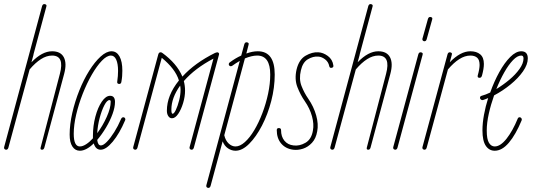

<svg xmlns="http://www.w3.org/2000/svg" viewBox="-21 -733 2619 940"><path d="M9 0Q5 0 1.5 -3Q-2 -6 -1 -12L185 -703Q188 -713 196 -713Q201 -713 204.5 -710Q208 -707 206 -701L143 -467V-465L133 -428Q185 -482 234 -482Q276 -482 291.5 -452.5Q307 -423 293 -371L196 -10Q193 0 185 0Q175 0 178 -11L272 -371Q296 -461 234 -461Q207 -461 179.5 -443.5Q152 -426 124 -393L20 -10Q17 0 9 0Z M370 5Q347 5 333.5 -15.5Q320 -36 320 -74Q320 -124 333 -180.5Q346 -237 367.5 -290.5Q389 -344 416 -387Q443 -430 471.5 -456Q500 -482 525 -482Q550 -482 564 -457Q578 -432 578 -387Q578 -374 577 -360.5Q576 -347 573 -331Q571 -322 563 -322Q551 -322 553 -334Q555 -348 556 -361Q557 -374 557 -386Q557 -421 548 -441Q539 -461 522 -461Q502 -461 477.5 -435.5Q453 -410 428.5 -367.5Q404 -325 384 -274Q364 -223 352 -172Q340 -121 340 -78Q340 -16 370 -16Q384 -16 401 -27Q418 -38 434 -56Q434 -62 434 -69Q434 -117 446 -162Q458 -207 477.5 -235.5Q497 -264 518 -264Q542 -264 542 -234Q542 -208 530 -175Q518 -142 498 -108.5Q478 -75 455 -48Q458 -21 473 -21Q485 -21 502.5 -39Q520 -57 538.5 -86.5Q557 -116 571 -149Q575 -159 583 -159Q588 -159 591 -154.5Q594 -150 592 -145Q564 -79 531 -39.5Q498 0 472 0Q447 0 438 -31Q421 -14 403.5 -4.5Q386 5 370 5ZM515 -243Q503 -243 490 -218Q477 -193 467 -155.5Q457 -118 455 -81Q482 -117 501.5 -160.5Q521 -204 521 -235Q521 -243 515 -243Z M641 0Q637 0 633.5 -3Q630 -6 631 -12L754 -467Q757 -477 765 -477Q767 -477 769 -476.5Q771 -476 775 -473Q809 -448 833.5 -419.5Q858 -391 872 -358Q933 -425 1032 -474Q1040 -477 1042 -477Q1047 -477 1050 -473.5Q1053 -470 1051 -465L928 -10Q925 0 917 0Q913 0 909.5 -3Q906 -6 907 -12L1024 -446Q934 -399 879 -336Q885 -313 885 -289Q885 -260 875.5 -228.5Q866 -197 851.5 -175.5Q837 -154 821 -154Q810 -154 803 -164.5Q796 -175 796 -191Q796 -266 855 -339Q846 -368 825 -395.5Q804 -423 771 -450L652 -10Q649 0 641 0ZM818 -196Q818 -176 824 -176Q831 -176 840 -195Q849 -214 856 -241.5Q863 -269 863 -293Q863 -304 861 -314Q818 -254 818 -196Z M1132 5Q1113 5 1095.5 -6.5Q1078 -18 1069 -41L1010 177Q1007 187 999 187Q995 187 991.5 184Q988 181 989 175L1153 -435Q1134 -424 1116 -411Q1109 -407 1104 -410Q1099 -413 1099 -418Q1099 -425 1106 -429Q1133 -449 1160 -461L1175 -516Q1178 -526 1186 -526Q1191 -526 1194.5 -523Q1198 -520 1196 -514L1185 -471Q1215 -482 1241 -482Q1324 -482 1324 -368Q1324 -304 1307 -238.5Q1290 -173 1261.5 -118Q1233 -63 1199 -29Q1165 5 1132 5ZM1238 -461Q1212 -461 1178 -447L1077 -71Q1083 -45 1098.5 -30.5Q1114 -16 1132 -16Q1154 -16 1178 -37.5Q1202 -59 1224 -96Q1246 -133 1263.5 -179Q1281 -225 1291.5 -274Q1302 -323 1302 -368Q1302 -461 1238 -461Z M1414 0Q1377 -5 1355.5 -30.5Q1334 -56 1334 -96Q1334 -106 1344 -106Q1355 -106 1355 -96Q1355 -64 1371.5 -44Q1388 -24 1416 -21Q1445 -17 1474.5 -34Q1504 -51 1511 -94Q1517 -125 1506.5 -163.5Q1496 -202 1471 -238Q1450 -268 1435 -306.5Q1420 -345 1431 -393Q1443 -442 1475.5 -460.5Q1508 -479 1537 -477Q1561 -476 1584 -459Q1607 -442 1611 -413Q1613 -403 1603 -401Q1593 -399 1591 -409Q1587 -430 1570.5 -442.5Q1554 -455 1537 -456Q1512 -458 1486.5 -443Q1461 -428 1452 -388Q1442 -346 1455 -312.5Q1468 -279 1488 -250Q1515 -211 1527 -168Q1539 -125 1532 -90Q1526 -55 1506.5 -34Q1487 -13 1462.5 -5Q1438 3 1414 0Z M1606 0Q1602 0 1598.5 -3Q1595 -6 1596 -12L1782 -703Q1785 -713 1793 -713Q1798 -713 1801.5 -710Q1805 -707 1803 -701L1740 -467V-465L1730 -428Q1782 -482 1831 -482Q1873 -482 1888.5 -452.5Q1904 -423 1890 -371L1793 -10Q1790 0 1782 0Q1772 0 1775 -11L1869 -371Q1893 -461 1831 -461Q1804 -461 1776.5 -443.5Q1749 -426 1721 -393L1617 -10Q1614 0 1606 0Z M2057 -531Q2053 -531 2049.5 -534Q2046 -537 2047 -543L2074 -640Q2077 -650 2085 -650Q2090 -650 2093.5 -647Q2097 -644 2095 -638L2068 -541Q2065 -531 2057 -531ZM1914 0Q1910 0 1906.5 -3Q1903 -6 1904 -12L2027 -467Q2030 -477 2038 -477Q2043 -477 2046.5 -474Q2050 -471 2048 -465L1925 -10Q1922 0 1914 0Z M2057 0Q2053 0 2049.5 -3Q2046 -6 2047 -12L2170 -467Q2173 -477 2181 -477Q2186 -477 2189.5 -474Q2193 -471 2191 -465L2181 -428Q2233 -482 2282 -482Q2312 -482 2330 -467Q2348 -452 2348 -420Q2348 -397 2339 -364Q2336 -352 2327 -352Q2315 -352 2318 -364Q2327 -396 2327 -415Q2327 -440 2315 -450.5Q2303 -461 2282 -461Q2255 -461 2227.5 -443.5Q2200 -426 2172 -393L2068 -10Q2065 0 2057 0Z M2401 5Q2374 5 2357.5 -19Q2341 -43 2341 -95Q2341 -130 2348.5 -171Q2356 -212 2369 -253Q2356 -247 2343 -243Q2338 -242 2333.5 -245.5Q2329 -249 2329 -254Q2329 -262 2337 -264Q2356 -269 2379 -280Q2398 -334 2423.5 -380Q2449 -426 2477 -454Q2505 -482 2531 -482Q2563 -482 2563 -447Q2563 -417 2539.5 -383.5Q2516 -350 2478 -319Q2440 -288 2398 -266Q2382 -221 2372 -176Q2362 -131 2362 -94Q2362 -51 2373 -33.5Q2384 -16 2401 -16Q2429 -16 2459 -54Q2489 -92 2514 -153Q2517 -159 2523 -159Q2528 -159 2531.5 -154.5Q2535 -150 2533 -144Q2504 -74 2470.5 -34.5Q2437 5 2401 5ZM2531 -461Q2512 -461 2490.5 -438.5Q2469 -416 2448 -379Q2427 -342 2409 -297Q2442 -317 2472.5 -342.5Q2503 -368 2522.5 -395.5Q2542 -423 2542 -447Q2542 -461 2531 -461Z"/></svg>

Font: Zen Loop
Style: Italic
Weight: 400
Italic angle: -15°
Designer: Yoshimichi Ohira
Foundry: A-1 Corp ZenFonts
Version: Version 1.000; ttfautohint (v1.8.3)